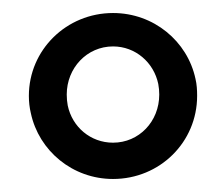

<svg xmlns="http://www.w3.org/2000/svg" viewBox="-20 -719 332 292"><path d="M81.5 -575.2C81.5 -615.7 112.3 -648.4 151.9 -648.4C186 -648.4 213.9 -624 220.7 -591.3C221.7 -585.9 222.2 -580.6 222.2 -575.2C222.2 -534.2 191.4 -502 151.9 -502C117.7 -502 89.8 -525.9 83 -558.6C82 -564 81.5 -569.3 81.5 -575.2ZM23.9 -573.2C23.9 -564 24.9 -555.2 26.9 -546.9C39.1 -489.7 90.3 -446.8 151.9 -446.8C223.1 -446.8 279.8 -502.9 279.8 -573.2C279.8 -582 279.3 -590.8 277.3 -599.1C265.1 -656.2 213.9 -699.2 151.9 -699.2C81.1 -699.2 23.9 -643.1 23.9 -573.2Z"/></svg>

Font: Tuffy
Style: Regular
Weight: 500
Designer: Thatcher Ulrich, Karoly Barta and Michael Everson
Version: Version 001.270